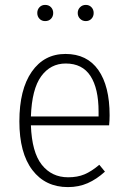

<svg xmlns="http://www.w3.org/2000/svg" viewBox="-20 -752 521 783"><path d="M425 -241H106Q110 -131 150.5 -80Q191 -29 258 -29Q296 -29 324.5 -41Q353 -53 385 -80L408 -52Q374 -21 337.5 -5Q301 11 257 11Q165 11 112 -58.5Q59 -128 59 -257Q59 -387 109.5 -459.5Q160 -532 247 -532Q335 -532 381 -466.5Q427 -401 427 -282Q427 -261 425 -241ZM382 -297Q382 -391 349 -442Q316 -493 248 -493Q186 -493 148 -441Q110 -389 106 -277H382ZM197 -699Q197 -685 188 -675.5Q179 -666 164 -666Q150 -666 141 -675.5Q132 -685 132 -699Q132 -713 141 -722.5Q150 -732 164 -732Q179 -732 188 -722.5Q197 -713 197 -699ZM362 -699Q362 -685 353 -675.5Q344 -666 330 -666Q316 -666 306.5 -675.5Q297 -685 297 -699Q297 -713 306.5 -722.5Q316 -732 330 -732Q344 -732 353 -722.5Q362 -713 362 -699Z"/></svg>

Font: Fira Sans Condensed ExtraLight
Style: Regular
Weight: 275
Width: 3
Designer: Carrois Corporate & Edenspiekermann AG
Foundry: Carrois Corporate GbR & Edenspiekermann AG
Version: Version 4.203